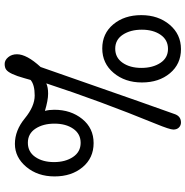

<svg xmlns="http://www.w3.org/2000/svg" viewBox="-6 -794 815 844"><g transform="rotate(-90 402.0 -372.5)"><path d="M585 -706Q585 -663 529 -602Q331 -35 321 -10Q311 15 285 15Q272 15 263 6Q254 -3 254 -18.5Q254 -34 279 -95Q380 -342 457 -577Q440 -569 411.5 -569Q383 -569 336 -583Q341 -565 341 -542Q341 -469 300.5 -419Q260 -369 194.5 -369Q129 -369 88.5 -417.5Q48 -466 48 -540.5Q48 -615 90 -665Q132 -715 191 -715Q250 -715 303 -671.5Q356 -628 403.5 -628Q451 -628 472 -646L480 -674Q498 -739 517 -753Q526 -760 542.5 -760Q559 -760 572 -744.5Q585 -729 585 -706ZM195.5 -426Q235 -426 257.5 -458.5Q280 -491 280 -541Q280 -591 258 -624.5Q236 -658 196 -658Q156 -658 133.5 -625.5Q111 -593 111 -543Q111 -493 133.5 -459.5Q156 -426 195.5 -426ZM610.5 -331Q676 -331 716.5 -282.5Q757 -234 757 -159.5Q757 -85 715 -35Q673 15 607.5 15Q542 15 501.5 -33.5Q461 -82 461 -156.5Q461 -231 503 -281Q545 -331 610.5 -331ZM608.5 -42Q648 -42 670.5 -74.5Q693 -107 693 -157Q693 -207 671 -240.5Q649 -274 609.5 -274Q570 -274 547.5 -241.5Q525 -209 525 -159Q525 -109 547 -75.5Q569 -42 608.5 -42Z"/></g></svg>

Font: Delius
Style: Regular
Weight: 400
Designer: Natalia Raices
Foundry: Natalia Raices
Version: Version 1.001